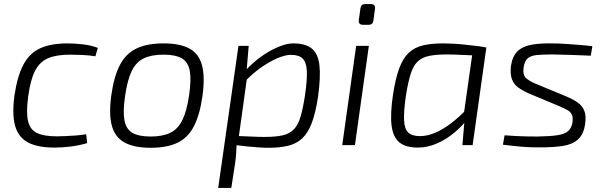

<svg xmlns="http://www.w3.org/2000/svg" viewBox="-20 -709 2955 938"><path d="M310 -497Q342 -497 383.5 -492.5Q425 -488 458 -475L446 -434Q417 -439 380.5 -440.5Q344 -442 321 -442Q257 -442 216 -425Q175 -408 152 -364.5Q129 -321 118 -240Q107 -160 117 -117.5Q127 -75 161 -59Q195 -43 257 -43Q273 -43 297 -44Q321 -45 349 -47Q377 -49 401 -53L406 -10Q370 1 328 6.5Q286 12 247 12Q163 12 116 -13.5Q69 -39 53.5 -95.5Q38 -152 51 -245Q65 -338 94.5 -393.5Q124 -449 176 -473Q228 -497 310 -497Z M779 -497Q860 -497 906 -471.5Q952 -446 967 -389.5Q982 -333 969 -239Q956 -147 927 -91.5Q898 -36 847 -11.5Q796 13 716 13Q636 13 589 -12.5Q542 -38 526.5 -94.5Q511 -151 524 -245Q537 -337 566 -392Q595 -447 646.5 -472Q698 -497 779 -497ZM779 -442Q720 -442 682.5 -424Q645 -406 623.5 -362Q602 -318 591 -239Q580 -164 588 -121Q596 -78 627 -60Q658 -42 716 -42Q775 -42 812.5 -60.5Q850 -79 871.5 -123.5Q893 -168 904 -245Q915 -321 907 -363.5Q899 -406 868 -424Q837 -442 779 -442Z M1413 -497Q1472 -497 1503 -472Q1534 -447 1540.5 -390.5Q1547 -334 1534 -238Q1522 -158 1503.5 -109Q1485 -60 1457 -33.5Q1429 -7 1388 3Q1347 13 1292 13Q1269 13 1242.5 11Q1216 9 1189.5 6.5Q1163 4 1137 0.5Q1111 -3 1087 -7L1105 -46Q1161 -44 1202 -42Q1243 -40 1271 -40Q1325 -40 1359.5 -47.5Q1394 -55 1415 -76.5Q1436 -98 1448 -138Q1460 -178 1470 -243Q1481 -319 1479 -362Q1477 -405 1458.5 -423Q1440 -441 1401 -441Q1374 -441 1335 -424.5Q1296 -408 1253 -377.5Q1210 -347 1168 -302L1158 -338Q1181 -369 1212.5 -397.5Q1244 -426 1279 -448Q1314 -470 1349 -483.5Q1384 -497 1413 -497ZM1195 -485 1185 -366 1191 -360 1144 -22 1136 -5Q1135 21 1133.5 43.5Q1132 66 1128 93L1110 209H1046L1145 -485Z M1782 -485 1714 0H1652L1720 -485ZM1793 -689Q1804 -689 1809 -682.5Q1814 -676 1812 -666L1804 -607Q1801 -588 1782 -588H1753Q1730 -588 1733 -611L1741 -669Q1744 -689 1763 -689Z M2145 -497Q2169 -497 2196 -495.5Q2223 -494 2250 -491Q2277 -488 2304 -485Q2331 -482 2356 -477L2328 -437Q2273 -439 2232 -441Q2191 -443 2163 -443Q2109 -443 2074.5 -435.5Q2040 -428 2019 -407Q1998 -386 1985.5 -345.5Q1973 -305 1963 -241Q1952 -165 1954 -122Q1956 -79 1974.5 -61.5Q1993 -44 2032 -44Q2067 -44 2105 -60Q2143 -76 2184 -107Q2225 -138 2266 -182L2277 -146Q2246 -100 2204 -64.5Q2162 -29 2115.5 -8.5Q2069 12 2021 12Q1962 12 1931 -13.5Q1900 -39 1893 -96Q1886 -153 1900 -247Q1912 -326 1930.5 -375.5Q1949 -425 1977.5 -451.5Q2006 -478 2047 -487.5Q2088 -497 2145 -497ZM2292 -477H2356L2289 0H2239L2249 -117L2242 -124Z M2676 -497Q2709 -497 2744 -494.5Q2779 -492 2812.5 -489.5Q2846 -487 2874 -483L2866 -437Q2821 -439 2774.5 -440.5Q2728 -442 2678 -443Q2631 -443 2602 -440Q2573 -437 2558 -424Q2543 -411 2538 -380Q2533 -344 2549 -328.5Q2565 -313 2599 -299L2744 -239Q2780 -224 2802.5 -208Q2825 -192 2834.5 -168Q2844 -144 2839 -106Q2832 -53 2804 -28Q2776 -3 2729.5 4Q2683 11 2618 11Q2580 11 2553 9.5Q2526 8 2499.5 5Q2473 2 2437 -2L2445 -48Q2472 -46 2499 -44.5Q2526 -43 2553 -42.5Q2580 -42 2606 -42Q2668 -43 2703.5 -48.5Q2739 -54 2755.5 -68.5Q2772 -83 2777 -112Q2780 -137 2773 -150.5Q2766 -164 2750 -172.5Q2734 -181 2711 -191L2567 -251Q2535 -265 2512.5 -281Q2490 -297 2481 -322Q2472 -347 2476 -385Q2483 -434 2507.5 -458Q2532 -482 2574 -490Q2616 -498 2676 -497Z"/></svg>

Font: Exo 2 Light
Style: Italic
Weight: 300
Italic angle: -8°
Designer: Natanael Gama
Foundry: Natanael Gama
Version: Version 2.010